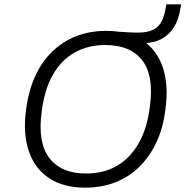

<svg xmlns="http://www.w3.org/2000/svg" viewBox="-20 -855 853 883"><path d="M372 8Q272 8 206 -35.5Q140 -79 112.5 -160Q85 -241 100 -351Q111 -437 141.5 -504Q172 -571 220 -617.5Q268 -664 330.5 -688.5Q393 -713 468 -713Q570 -713 635.5 -669.5Q701 -626 728.5 -545.5Q756 -465 741 -354Q731 -268 699.5 -201Q668 -134 620.5 -87.5Q573 -41 510.5 -16.5Q448 8 372 8ZM376 -57Q457 -57 518 -92.5Q579 -128 618 -196.5Q657 -265 669 -363Q689 -506 634.5 -577Q580 -648 464 -648Q384 -648 322.5 -613Q261 -578 222.5 -510Q184 -442 172 -343Q152 -201 206.5 -129Q261 -57 376 -57ZM572 -657 529 -709Q557 -707 576.5 -706Q596 -705 613 -705Q661 -705 687 -719.5Q713 -734 725 -760Q737 -786 742 -819L745 -835H813L808 -808Q801 -763 779 -728.5Q757 -694 722 -675.5Q687 -657 642 -657Z"/></svg>

Font: Nunito Sans 7pt Light
Style: Italic
Weight: 300
Italic angle: -9°
Designer: Vernon Adams
Foundry: Vernon Adams
Version: Version 3.101;gftools[0.9.27]